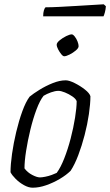

<svg xmlns="http://www.w3.org/2000/svg" viewBox="-20 -874 513 894"><path d="M132 0Q113 0 91.5 -12Q70 -24 53 -41Q36 -58 29 -72Q29 -108 36 -157.5Q43 -207 55.5 -259.5Q68 -312 84 -356Q100 -400 118 -424Q135 -438 164 -456Q193 -474 225.5 -487Q258 -500 286 -500Q302 -500 328 -487Q354 -474 375.5 -457Q397 -440 401 -426Q401 -391 394 -343Q387 -295 374 -245Q361 -195 344.5 -151.5Q328 -108 309 -79Q289 -59 258.5 -41Q228 -23 195 -11.5Q162 0 132 0ZM166 -48Q175 -48 190.5 -51Q206 -54 221 -59.5Q236 -65 244 -69Q262 -93 279 -136Q296 -179 309 -229Q322 -279 329.5 -326Q337 -373 337 -403Q333 -414 317 -425Q301 -436 282.5 -443.5Q264 -451 252 -451Q237 -451 217.5 -444Q198 -437 183 -428Q166 -407 150 -364.5Q134 -322 121.5 -270.5Q109 -219 101.5 -171Q94 -123 94 -90Q108 -71 130 -59.5Q152 -48 166 -48ZM279 -612Q273 -612 265 -622Q257 -632 250.5 -644.5Q244 -657 244 -666Q244 -675 258 -686.5Q272 -698 288.5 -706Q305 -714 314 -714Q320 -714 328 -704Q336 -694 341 -681Q346 -668 346 -659Q346 -650 333 -639Q320 -628 304 -620Q288 -612 279 -612ZM181 -798Q181 -815 184.5 -826Q188 -837 192 -840Q219 -840 258 -842Q297 -844 338 -846.5Q379 -849 412.5 -851Q446 -853 463 -854L473 -845Q472 -830 468.5 -817Q465 -804 462 -798Z"/></svg>

Font: Texturina 72pt 72pt ExtraLight
Style: Italic
Weight: 200
Italic angle: -11°
Designer: Guillermo Torres Carreño
Foundry: Omnibus-Type
Version: Version 1.002; ttfautohint (v1.8.3)